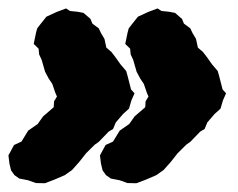

<svg xmlns="http://www.w3.org/2000/svg" viewBox="-34 -483 560 451"><path d="M255 -215.2 238 -195.4 231.6 -180 221.2 -173.8 198.2 -150 188.4 -143 168.2 -123 152.6 -103.2 135.2 -83.6 118.2 -71.6 93.6 -61 71.4 -52.6 50.4 -53 32 -59.6 11.2 -63.6 0 -71.6 -8 -82.8 -11.8 -98.6 -14.2 -118 -1 -142.4 16.4 -150.4 32.2 -176.2 54.6 -191.8 67.2 -209.6 92.2 -231.2 93 -245 99.8 -256.2 96 -265 88.8 -286 80.8 -297.8 72 -314.2 63.8 -342.6 58 -355 56.6 -368.8 45.2 -379.8 50.6 -406 53.4 -416.4 60.2 -425.2 75 -443.8 99.8 -455.2 121.2 -463.2 130.2 -457.2 148.2 -455.4 162 -452.8 178.4 -438.8 183 -427.6 198 -416.4 203 -405.8 211.4 -391.6 215.8 -371.2 227.8 -360.8 236.6 -349.4 248.8 -332.2 262.4 -316.2 265.4 -305.8 269.8 -288.6 273.8 -273 282 -263.8 274.6 -247 269 -227.8ZM470 -215.2 453 -195.4 446.6 -180 436.2 -173.8 413.2 -150 403.4 -143 383.2 -123 367.6 -103.2 350.2 -83.6 333.2 -71.6 308.6 -61 286.4 -52.6 265.4 -53 247 -59.6 226.2 -63.6 215 -71.6 207 -82.8 203.2 -98.6 200.8 -118 214 -142.4 231.4 -150.4 247.2 -176.2 269.6 -191.8 282.2 -209.6 307.2 -231.2 308 -245 314.8 -256.2 311 -265 303.8 -286 295.8 -297.8 287 -314.2 278.8 -342.6 273 -355 271.6 -368.8 260.2 -379.8 265.6 -406 268.4 -416.4 275.2 -425.2 290 -443.8 314.8 -455.2 336.2 -463.2 345.2 -457.2 363.2 -455.4 377 -452.8 393.4 -438.8 398 -427.6 413 -416.4 418 -405.8 426.4 -391.6 430.8 -371.2 442.8 -360.8 451.6 -349.4 463.8 -332.2 477.4 -316.2 480.4 -305.8 484.8 -288.6 488.8 -273 497 -263.8 489.6 -247 484 -227.8Z"/></svg>

Font: Winky Rough
Style: Italic
Weight: 400
Italic angle: -8.97852°
Designer: Simon Atzbach
Foundry: typofactur
Version: Version 1.206